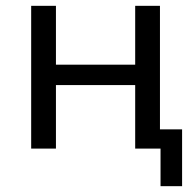

<svg xmlns="http://www.w3.org/2000/svg" viewBox="-20 -510 674 659"><path d="M531 129V0H444V-218H172V0H87V-490H172V-288H444V-490H529V-66H605V129Z"/></svg>

Font: Nunito Sans 10pt
Style: Regular
Weight: 400
Designer: Vernon Adams
Foundry: Vernon Adams
Version: Version 3.101;gftools[0.9.27]